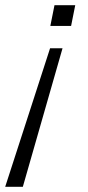

<svg xmlns="http://www.w3.org/2000/svg" viewBox="-46 -546 341 740"><path d="M195 -360H147L-26 174H42ZM244 -526H164L148 -446H228Z"/></svg>

Font: Uncut Sans Book Italic
Style: Regular
Weight: 350
Italic angle: -11°
Designer: Kasper Nordkvist
Foundry: UNCUT.wtf
Version: Version 1.304;Glyphs 3.2 (3246)